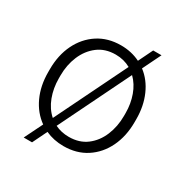

<svg xmlns="http://www.w3.org/2000/svg" viewBox="-155 -715 868 906"><g transform="rotate(30 278.5 -262.5)"><path d="M43.9 -256.3V-272Q43.9 -349.1 73.2 -409.2Q102.5 -469.2 155.5 -503.7Q208.5 -538.1 279.3 -538.1Q336.4 -538.1 383.8 -514.6L421.9 -592.8H467.3L418.5 -493.2Q464.4 -458.5 489.7 -400.9Q515.1 -343.3 515.1 -272V-256.3Q515.1 -179.7 486.1 -119.4Q457 -59.1 404.3 -24.7Q351.6 9.8 280.3 9.8Q227.1 9.8 182.1 -10.7L143.6 68.4H98.1L147 -30.8Q98.1 -65.4 71 -124Q43.9 -182.6 43.9 -256.3ZM102.1 -272V-256.3Q102.1 -203.1 119.6 -156.5Q137.2 -109.9 170.9 -80.1L360.4 -467.3Q324.2 -487.8 279.3 -487.8Q222.2 -487.8 182.6 -457.5Q143.1 -427.2 122.6 -378.2Q102.1 -329.1 102.1 -272ZM457 -272Q457 -322.3 440.9 -367.2Q424.8 -412.1 393.6 -442.4L205.1 -57.1Q239.3 -40.5 280.3 -40.5Q337.4 -40.5 376.7 -70.3Q416 -100.1 436.5 -149.4Q457 -198.7 457 -256.3Z"/></g></svg>

Font: Vazirmatn UI FD ExtraLight
Style: Regular
Weight: 200
Designer: Saber Rastikerdar
Foundry: Saber Rastikerdar
Version: Version 33.003